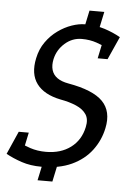

<svg xmlns="http://www.w3.org/2000/svg" viewBox="-96 -785 648 904"><g transform="rotate(5 227.5 -333.5)"><path d="M266.8 -632.5 290 -742H360L336.8 -632.5ZM207.8 -27.3 186 75H116L137.8 -27.3ZM413 -197.3Q401 -139.3 365.5 -92Q330 -44.7 271 -17.3Q212 10 128.7 10L143.2 -61.7Q213.2 -61.7 260.2 -96.8Q307.2 -131.8 320.3 -194Q328.7 -231.3 313.2 -254.6Q297.7 -277.8 265.3 -291.8Q233 -305.7 190.5 -313.3Q111.7 -329.2 77.5 -375.4Q43.3 -421.7 59.3 -496.7Q68.3 -540.7 92.1 -574.2Q115.8 -607.7 147.5 -630.3Q179.2 -653 212.7 -664.5Q246.2 -676 274.7 -676L266.2 -606Q221 -606 186.2 -575.3Q151.3 -544.7 141.3 -500Q135 -470.8 141.6 -448.2Q148.2 -425.7 168 -411.6Q187.8 -397.5 220.7 -391.7Q338.8 -371 384.4 -324.2Q430 -277.3 413 -197.3ZM266.2 -606 274.7 -676Q327 -676 368.2 -662.7Q409.3 -649.3 443.3 -630L401.2 -568Q368.2 -583.8 336.1 -594.9Q304 -606 266.2 -606ZM143.2 -61.7 128.7 10Q76.3 10 34.8 -3.9Q-6.8 -17.8 -40 -36.3L2.5 -100Q35.5 -84.2 69.2 -72.9Q102.8 -61.7 143.2 -61.7ZM55.3 -144.7 32.5 -36.3H-40L7.8 -144.7ZM348 -521.7 370.8 -630H443.3L394.7 -521.7Z"/></g></svg>

Font: Epunda Slab Light
Style: Italic
Weight: 300
Italic angle: -12°
Designer: Simon Atzbach
Foundry: typofactur
Version: Version 1.102